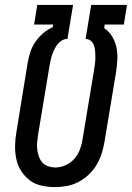

<svg xmlns="http://www.w3.org/2000/svg" viewBox="-20 -755 540 783"><path d="M204 8Q176 8 149 2Q122 -4 101.5 -19.5Q81 -35 66.5 -57.5Q52 -80 46.5 -106.5Q41 -133 41.5 -161Q42 -189 47 -217L93 -500Q97 -522 104 -543.5Q111 -565 124.5 -584.5Q138 -604 156 -619.5Q174 -635 195 -644L197 -655H119L132 -735H278L255 -596H253Q242 -596 231.5 -589.5Q221 -583 214 -573.5Q207 -564 201.5 -553Q196 -542 192.5 -531.5Q189 -521 186.5 -509.5Q184 -498 182 -487L135 -204Q133 -189 131.5 -174Q130 -159 132 -144Q134 -129 139 -115.5Q144 -102 153 -92Q162 -82 176.5 -77Q191 -72 206 -72Q227 -72 248 -81.5Q269 -91 284 -108.5Q299 -126 306.5 -147Q314 -168 317 -189L364 -472Q366 -485 367.5 -497Q369 -509 369 -521.5Q369 -534 368 -546Q367 -558 363.5 -569Q360 -580 351 -588Q342 -596 329 -596L352 -735H498L485 -655H407L405 -640Q425 -627 437.5 -606Q450 -585 455 -561Q460 -537 458.5 -511Q457 -485 453 -459L406 -176Q402 -152 394.5 -128.5Q387 -105 374 -83Q361 -61 342 -43Q323 -25 300 -13Q277 -1 252.5 3.5Q228 8 204 8Z"/></svg>

Font: Iosevka Curly Slab Medium
Style: Italic
Weight: 500
Italic angle: -9°
Monospace: yes
Designer: Belleve Invis
Foundry: Belleve Invis
Version: Version 22.1.2; ttfautohint (v1.8.4)